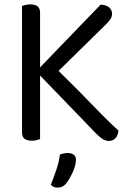

<svg xmlns="http://www.w3.org/2000/svg" viewBox="-20 -633 597 872"><path d="M162 -290V-1Q156 1 146 3.5Q136 6 124 6Q80 6 80 -31V-606Q85 -608 95.5 -610.5Q106 -613 118 -613Q162 -613 162 -576V-327L437 -612Q463 -611 476 -599Q489 -587 489 -571Q489 -558 482 -547Q475 -536 462 -523L246 -311Q337 -222 403.5 -152.5Q470 -83 518 -40Q516 -18 504.5 -5.5Q493 7 475 7Q458 7 444.5 -2.5Q431 -12 417 -26ZM280 201Q265 219 242 219Q221 219 211 206Q225 171 237 134.5Q249 98 252 69Q269 62 288 62Q304 62 314.5 69.5Q325 77 325 92Q325 104 321 119.5Q317 135 310 150Q303 165 295 178.5Q287 192 280 201Z"/></svg>

Font: Baloo Da 2
Style: Regular
Weight: 400
Designer: Noopur Datye, Sulekha Rajkumar and Ek Type
Foundry: Ek Type
Version: Version 1.640;hotconv 1.0.111;makeotfexe 2.5.65597; ttfautoh